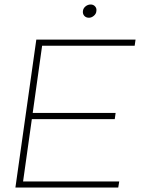

<svg xmlns="http://www.w3.org/2000/svg" viewBox="-20 -837 631 857"><path d="M48.8 0 142.1 -660.2H585L581.1 -632.8H168L126 -333H496.1L492.2 -305.2H122.1L83 -26.9H512.2L507.8 0ZM350.1 -788.1Q351.6 -800.3 361.8 -808.6Q372.1 -816.9 384.8 -816.9Q397 -816.9 404.5 -808.3Q412.1 -799.8 410.2 -788.1Q409.7 -775.9 399.2 -766.8Q388.7 -757.8 377 -757.8Q363.8 -757.8 356.2 -766.4Q348.6 -774.9 350.1 -788.1Z"/></svg>

Font: Human Sans ExtraLight
Style: Italic
Weight: 200
Italic angle: -8°
Designer: Tim Radville
Foundry: Continuum
Version: Version 1.000;FEAKit 1.0